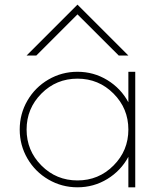

<svg xmlns="http://www.w3.org/2000/svg" viewBox="-20 -798 660 818"><path d="M93.3 -561.5 310.1 -778.3 526.9 -561.5H485.8L310.1 -736.8L134.8 -561.5ZM310.1 -492.2Q379.4 -492.2 437.3 -456.8Q495.1 -421.4 526.9 -362.3V-492.2H556.2V-246.1V0H526.9V-129.9Q495.1 -70.8 437.3 -35.4Q379.4 0 310.1 0Q243.2 0 186.5 -33Q129.9 -65.9 96.9 -122.6Q64 -179.2 64 -246.1Q64 -313 96.9 -369.6Q129.9 -426.3 186.5 -459.2Q243.2 -492.2 310.1 -492.2ZM463.6 -399.4Q400.4 -462.9 310.1 -462.9Q219.7 -462.9 156.5 -399.4Q93.3 -335.9 93.3 -246.1Q93.3 -156.2 156.5 -92.8Q219.7 -29.3 310.1 -29.3Q400.4 -29.3 463.6 -92.8Q526.9 -156.2 526.9 -246.1Q526.9 -335.9 463.6 -399.4Z"/></svg>

Font: Cherry
Style: Light
Weight: 300
Designer: Amin Abedi
Version: Version 1.00 ; ttfautohint (v1.6)